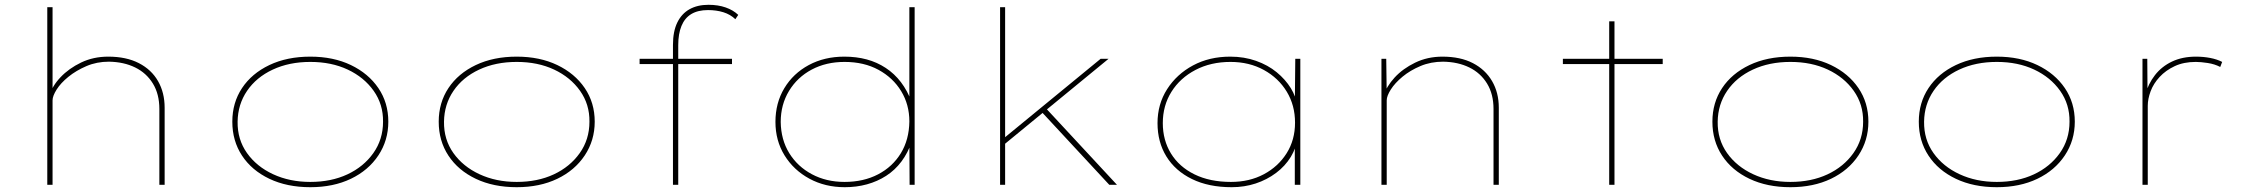

<svg xmlns="http://www.w3.org/2000/svg" viewBox="-20 -770 9353 800"><path d="M177 0V-740H199V-375L186 -371Q197 -411 232 -448Q267 -485 318 -509.5Q369 -534 431 -534Q506 -534 558.5 -507Q611 -480 638.5 -432Q666 -384 666 -321V0H644V-316Q644 -378 617 -422Q590 -466 543 -489Q496 -512 434 -513Q383 -513 340 -494.5Q297 -476 265 -450Q233 -424 216 -397Q199 -370 199 -352V0H188Q176 0 173 0Q170 0 177 0Z M1273 10Q1176 10 1102.5 -25Q1029 -60 988.5 -121.5Q948 -183 948 -263Q948 -342 988.5 -403Q1029 -464 1102.5 -499Q1176 -534 1273 -534Q1369 -534 1442 -499Q1515 -464 1556.5 -403Q1598 -342 1598 -263Q1598 -185 1556.5 -122.5Q1515 -60 1442 -25Q1369 10 1273 10ZM1273 -12Q1360 -12 1427.5 -43.5Q1495 -75 1535.5 -132Q1576 -189 1576 -263Q1577 -335 1537 -391.5Q1497 -448 1429 -480Q1361 -512 1273 -512Q1185 -512 1116.5 -480Q1048 -448 1009.5 -391.5Q971 -335 970 -263Q969 -189 1009 -132.5Q1049 -76 1118 -44Q1187 -12 1273 -12Z M2133 10Q2036 10 1962.5 -25Q1889 -60 1848.5 -121.5Q1808 -183 1808 -263Q1808 -342 1848.5 -403Q1889 -464 1962.5 -499Q2036 -534 2133 -534Q2229 -534 2302 -499Q2375 -464 2416.5 -403Q2458 -342 2458 -263Q2458 -185 2416.5 -122.5Q2375 -60 2302 -25Q2229 10 2133 10ZM2133 -12Q2220 -12 2287.5 -43.5Q2355 -75 2395.5 -132Q2436 -189 2436 -263Q2437 -335 2397 -391.5Q2357 -448 2289 -480Q2221 -512 2133 -512Q2045 -512 1976.5 -480Q1908 -448 1869.5 -391.5Q1831 -335 1830 -263Q1829 -189 1869 -132.5Q1909 -76 1978 -44Q2047 -12 2133 -12Z M2784 0V-583Q2784 -639 2802 -676Q2820 -713 2853 -731.5Q2886 -750 2932 -750Q2972 -750 3003.5 -739Q3035 -728 3056 -708L3044 -690Q3023 -710 2994 -719Q2965 -728 2930 -728Q2888 -728 2860.5 -711.5Q2833 -695 2819.5 -662Q2806 -629 2806 -582V0H2795Q2793 0 2790.5 0Q2788 0 2784 0ZM2645 -503V-525H3030V-503Z M3500 10Q3418 10 3352.5 -25.5Q3287 -61 3249 -122.5Q3211 -184 3211 -262Q3211 -341 3248 -402.5Q3285 -464 3350 -499Q3415 -534 3498 -534Q3548 -534 3591 -522.5Q3634 -511 3670.5 -487Q3707 -463 3734 -427.5Q3761 -392 3779 -344L3769 -345V-740H3791V0H3770L3769 -180L3780 -182Q3763 -133 3736 -97Q3709 -61 3672.5 -37.5Q3636 -14 3592.5 -2Q3549 10 3500 10ZM3499 -12Q3578 -12 3638.5 -43.5Q3699 -75 3733.5 -131.5Q3768 -188 3769 -264Q3769 -334 3735 -390Q3701 -446 3640.5 -479Q3580 -512 3499 -512Q3422 -512 3362 -480Q3302 -448 3267.5 -391Q3233 -334 3233 -262Q3234 -188 3268.5 -132Q3303 -76 3363 -44Q3423 -12 3499 -12Z M4158 -163 4159 -191 4566 -525H4599ZM4147 0V-740H4168V0ZM4602 0 4319 -305 4337 -320 4634 0Z M5112 10Q5016 10 4946.5 -24Q4877 -58 4840 -118Q4803 -178 4803 -257Q4803 -336 4843 -398.5Q4883 -461 4951 -497.5Q5019 -534 5106 -534Q5164 -534 5213.5 -516.5Q5263 -499 5299.5 -469Q5336 -439 5358.5 -402.5Q5381 -366 5384 -329H5375L5377 -525H5398V0H5375V-186L5387 -201Q5382 -155 5358.5 -116.5Q5335 -78 5297 -49.5Q5259 -21 5212 -5.5Q5165 10 5112 10ZM5109 -12Q5186 -12 5246 -44Q5306 -76 5341 -131.5Q5376 -187 5376 -259Q5376 -331 5341.5 -388Q5307 -445 5246 -478.5Q5185 -512 5107 -512Q5025 -512 4961 -478.5Q4897 -445 4861 -387.5Q4825 -330 4825 -257Q4825 -186 4859 -130.5Q4893 -75 4957 -43.5Q5021 -12 5109 -12Z M5736 0V-525H5756L5758 -375L5745 -371Q5757 -410 5791 -447Q5825 -484 5876.5 -509Q5928 -534 5990 -534Q6065 -534 6117 -507Q6169 -480 6197 -432Q6225 -384 6225 -321V0H6203V-316Q6203 -378 6176 -422Q6149 -466 6102 -489Q6055 -512 5993 -513Q5942 -513 5899 -495Q5856 -477 5824 -450.5Q5792 -424 5775 -397Q5758 -370 5758 -352V0H5748Q5745 0 5742 0Q5739 0 5736 0Z M6685 0V-681H6707V0ZM6492 -503V-525H6908V-503Z M7440 10Q7343 10 7269.5 -25Q7196 -60 7155.5 -121.5Q7115 -183 7115 -263Q7115 -342 7155.5 -403Q7196 -464 7269.5 -499Q7343 -534 7440 -534Q7536 -534 7609 -499Q7682 -464 7723.5 -403Q7765 -342 7765 -263Q7765 -185 7723.5 -122.5Q7682 -60 7609 -25Q7536 10 7440 10ZM7440 -12Q7527 -12 7594.5 -43.5Q7662 -75 7702.5 -132Q7743 -189 7743 -263Q7744 -335 7704 -391.5Q7664 -448 7596 -480Q7528 -512 7440 -512Q7352 -512 7283.5 -480Q7215 -448 7176.5 -391.5Q7138 -335 7137 -263Q7136 -189 7176 -132.5Q7216 -76 7285 -44Q7354 -12 7440 -12Z M8300 10Q8203 10 8129.5 -25Q8056 -60 8015.5 -121.5Q7975 -183 7975 -263Q7975 -342 8015.5 -403Q8056 -464 8129.5 -499Q8203 -534 8300 -534Q8396 -534 8469 -499Q8542 -464 8583.5 -403Q8625 -342 8625 -263Q8625 -185 8583.5 -122.5Q8542 -60 8469 -25Q8396 10 8300 10ZM8300 -12Q8387 -12 8454.5 -43.5Q8522 -75 8562.5 -132Q8603 -189 8603 -263Q8604 -335 8564 -391.5Q8524 -448 8456 -480Q8388 -512 8300 -512Q8212 -512 8143.5 -480Q8075 -448 8036.5 -391.5Q7998 -335 7997 -263Q7996 -189 8036 -132.5Q8076 -76 8145 -44Q8214 -12 8300 -12Z M8907 0V-525H8927L8928 -379L8918 -374Q8931 -421 8959 -457Q8987 -493 9030 -513.5Q9073 -534 9130 -534Q9161 -534 9189.5 -528.5Q9218 -523 9239 -512L9231 -491Q9208 -503 9179 -507.5Q9150 -512 9129 -512Q9079 -512 9041.5 -494.5Q9004 -477 8978.5 -449.5Q8953 -422 8941 -390Q8929 -358 8929 -329V0Z"/></svg>

Font: Lexend Peta Thin
Style: Regular
Weight: 250
Version: Version 1.007